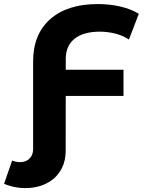

<svg xmlns="http://www.w3.org/2000/svg" viewBox="-64 -732 722 955"><path d="M-43.8 182.4 -3.7 66.5Q15.7 74.3 34.3 74.4Q52.9 74.6 67.9 67.3Q82.9 60 91.8 45.1Q100.7 30.2 100.7 7.8V-426.5Q100.7 -561.7 185.8 -636.7Q270.8 -711.8 422.1 -711.8Q482.3 -711.8 535.1 -699.4Q587.9 -687 626.5 -663.3L577.2 -535.4Q545.2 -556.3 507.5 -565.4Q469.7 -574.5 432.5 -574.5Q349.2 -574.5 304.8 -537.6Q260.3 -500.8 263.1 -427.9L262.7 16.9Q262.7 66.8 244.1 103.7Q225.6 140.6 194.1 163.8Q162.7 187 122.7 196.6Q82.8 206.2 40 202.7Q-2.9 199.2 -43.8 182.4ZM201.7 -254.8V-385.1H550.3V-254.8Z"/></svg>

Font: Montserrat Alternates Thin
Style: Regular
Weight: 100
Designer: Julieta Ulanovsky
Foundry: Julieta Ulanovsky
Version: Version 9.000